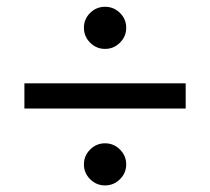

<svg xmlns="http://www.w3.org/2000/svg" viewBox="-20 -632 626 572"><path d="M52.7 -308.6V-383.8H533.2V-308.6ZM293 -79.6Q267.1 -79.6 248.5 -98.1Q230 -116.7 230 -142.1Q230 -168 248.5 -186.5Q267.1 -205.1 293 -205.1Q318.8 -205.1 337.4 -186.5Q356 -168 356 -142.1Q356 -116.7 337.4 -98.1Q318.8 -79.6 293 -79.6ZM293 -486.3Q267.1 -486.3 248.5 -504.9Q230 -523.4 230 -549.3Q230 -575.2 248.5 -593.5Q267.1 -611.8 293 -611.8Q318.8 -611.8 337.4 -593.5Q356 -575.2 356 -549.3Q356 -523.4 337.4 -504.9Q318.8 -486.3 293 -486.3Z"/></svg>

Font: Cascadia Mono SemiLight
Style: Regular
Weight: 350
Monospace: yes
Designer: Aaron Bell
Foundry: Saja Typeworks
Version: Version 2404.023; ttfautohint (v1.8.4)